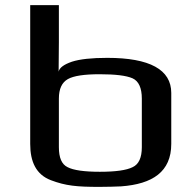

<svg xmlns="http://www.w3.org/2000/svg" viewBox="-20 -720 764 750"><path d="M649 -357C649 -448 565 -494 399 -494C338 -494 292 -489 261 -479C229 -468 212 -455 209 -440C209 -461 210 -534 210 -555V-700H98V-158C98 -88 121 -38 179 -16C237 6 281 10 368 10C401 10 429 9 453 8C576 -1 649 -49 649 -158ZM534 -145C534 -104 522 -78 498 -67C474 -55 432 -49 370 -49C309 -49 267 -55 244 -67C221 -78 210 -104 210 -145V-335C210 -373 222 -398 245 -411C268 -424 310 -430 369 -430C430 -430 473 -425 498 -414C522 -403 534 -376 534 -335Z"/></svg>

Font: Gamestation Extended
Style: Regular
Weight: 400
Width: 7
Designer: Jonas Hecksher
Foundry: Jonas Hecksher, Playtypeª, e-types AS
Version: Version 1.003